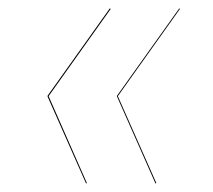

<svg xmlns="http://www.w3.org/2000/svg" viewBox="-20 -514 500 451"><path d="M237.8 -494.1 240.2 -493.2 94.2 -288.1 184.1 -84 182.1 -83 91.8 -287.1V-289.1ZM400.9 -494.1 402.8 -493.2 256.8 -288.1 347.2 -84 345.2 -83 254.9 -287.1V-289.1Z"/></svg>

Font: Fira Sans Compressed Two
Style: Italic
Weight: 100
Width: 3
Italic angle: -8°
Designer: Carrois Corporate & Edenspiekermann AG
Foundry: Carrois Corporate GbR & Edenspiekermann AG
Version: Version 4.203;PS 004.203;hotconv 1.0.88;makeotf.lib2.5.64775